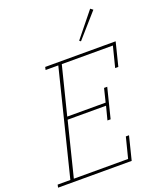

<svg xmlns="http://www.w3.org/2000/svg" viewBox="-169 -1034 949 1137"><g transform="rotate(-20 305.5 -465.5)"><path d="M1 -18H81L246 -680H166L170 -698H614L577 -550H557L590 -680H268L192 -377H434L455 -462H475L428 -274H408L430 -359H188L103 -18H445L478 -148H498L461 0H-3ZM412 -775 538 -931 554 -919 421 -768Z"/></g></svg>

Font: IBM Plex Serif Thin
Style: Italic
Weight: 100
Italic angle: -14°
Designer: Mike Abbink, Paul van der Laan, Pieter van Rosmalen
Foundry: Bold Monday
Version: Version 3.001